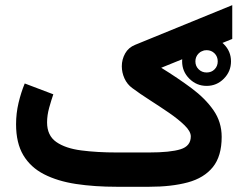

<svg xmlns="http://www.w3.org/2000/svg" viewBox="-20 -715 936 735"><path d="M677.2 -480Q677.2 -518.6 704.8 -545.9Q732.4 -573.2 771 -573.2Q809.6 -573.2 836.9 -545.9Q864.3 -518.6 864.3 -480Q864.3 -441.4 836.9 -413.8Q809.6 -386.2 771 -386.2Q732.4 -386.2 704.8 -413.8Q677.2 -441.4 677.2 -480ZM728 -480Q728 -461.9 740.5 -449.7Q752.9 -437.5 771 -437.5Q789.6 -437.5 801.5 -449.7Q813.5 -461.9 813.5 -480Q813.5 -498.5 801.3 -510.7Q789.1 -522.9 771 -522.9Q752.9 -522.9 740.5 -510.5Q728 -498 728 -480ZM550.8 0H427.2Q341.8 0 271 -10.7Q200.2 -21.5 148.7 -47.9Q97.2 -74.2 69.3 -120.8Q41.5 -167.5 41.5 -239.3Q41.5 -281.2 51 -321.3Q60.5 -361.3 74.7 -395.5L184.1 -354Q176.3 -331.5 168.2 -302.5Q160.2 -273.4 160.2 -246.6Q160.2 -196.3 195.3 -171.6Q230.5 -147 291 -139.2Q351.6 -131.3 427.2 -131.3H550.3Q631.8 -131.3 671.1 -143.6Q710.4 -155.8 710.4 -192.9Q710.4 -211.9 686.8 -235.1Q663.1 -258.3 627.2 -283Q591.3 -307.6 553.2 -332Q515.1 -356.4 486.3 -377.9Q466.8 -392.1 456.5 -414.8Q446.3 -437.5 446.3 -461.4Q446.3 -487.3 459 -510.3Q471.7 -533.2 497.6 -543.5L869.1 -695.3V-565.9L597.2 -455.6Q660.6 -416.5 713.1 -377.4Q765.6 -338.4 797.1 -293.2Q828.6 -248 828.6 -190.9Q828.6 -117.2 794.9 -75.4Q761.2 -33.7 699 -16.8Q636.7 0 550.8 0Z"/></svg>

Font: Vazirmatn RD UI
Style: Bold
Weight: 700
Designer: Saber Rastikerdar
Foundry: Saber Rastikerdar
Version: Version 33.003